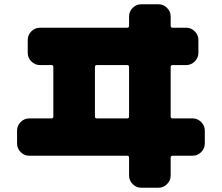

<svg xmlns="http://www.w3.org/2000/svg" viewBox="-20 -810 1040 900"><path d="M585 -264V-496Q585 -505 576 -505H434Q425 -505 425 -496V-264Q425 -255 434 -255H576Q585 -255 585 -264ZM883 -255Q906 -255 923 -238Q940 -221 940 -198V-137Q940 -114 923 -97Q906 -80 883 -80H789Q780 -80 780 -71V13Q780 36 763 53Q746 70 723 70H642Q619 70 602 53Q585 36 585 13V-71Q585 -80 576 -80H117Q94 -80 77 -97Q60 -114 60 -137V-198Q60 -221 77 -238Q94 -255 117 -255H222Q230 -255 230 -264V-496Q230 -505 222 -505H167Q144 -505 127 -522Q110 -539 110 -562V-623Q110 -646 127 -663Q144 -680 167 -680H576Q585 -680 585 -689V-733Q585 -756 602 -773Q619 -790 642 -790H723Q746 -790 763 -773Q780 -756 780 -733V-689Q780 -680 789 -680H853Q876 -680 893 -663Q910 -646 910 -623V-562Q910 -539 893 -522Q876 -505 853 -505H789Q780 -505 780 -496V-264Q780 -255 789 -255Z"/></svg>

Font: Rounded Mplus 1c Black
Style: Regular
Weight: 900
Version: Version 1.059.20150529